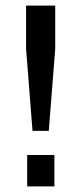

<svg xmlns="http://www.w3.org/2000/svg" viewBox="-20 -665 273 685"><path d="M154 -198H96L73 -491V-645H177V-491ZM174 0H77V-112H174Z"/></svg>

Font: Gemunu Libre SemiBold
Style: Regular
Weight: 600
Designer: Puspanada Ekanayake, Sola Matas, Pathum Egodawatta, Kosala Senevirathne
Foundry: mooniak
Version: Version 1.100